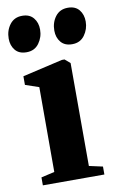

<svg xmlns="http://www.w3.org/2000/svg" viewBox="-102 -808 525 856"><g transform="rotate(-10 160.0 -380.0)"><path d="M21 0V-36L81.5 -50V-434L20 -455V-494L201.5 -536H213.5L237.5 -515.5L238 -49.5L299.5 -36V0ZM52.5 -597Q19 -597 1.8 -618Q-15.5 -639 -15.5 -670.5Q-15.5 -707 4.8 -733.8Q25 -760.5 60.5 -760.5H61.5Q94.5 -760.5 112 -739.2Q129.5 -718 129.5 -686.5Q129.5 -652 109.5 -624.5Q89.5 -597 53.5 -597ZM259 -597Q226 -597 208.5 -618Q191 -639 191 -670.5Q191 -707 211.2 -733.8Q231.5 -760.5 267.5 -760.5H268Q301.5 -760.5 318.8 -739.2Q336 -718 336 -686.5Q336 -652 316 -624.5Q296 -597 260 -597Z"/></g></svg>

Font: Merriweather 96pt ExtraBold
Style: Regular
Weight: 800
Version: Version 2.100